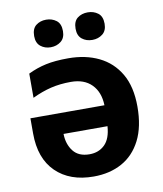

<svg xmlns="http://www.w3.org/2000/svg" viewBox="-85 -821 761 899"><g transform="rotate(-10 295.5 -371.0)"><path d="M266 -556Q348 -556 411 -525.5Q474 -495 510 -433.5Q546 -372 546 -277Q546 -182 513.5 -118Q481 -54 423 -22Q365 10 288 10Q175 10 109 -54.5Q43 -119 43 -238V-310H395Q393 -373 357.5 -409Q322 -445 259 -445Q207 -445 163.5 -434.5Q120 -424 74 -402V-517Q115 -537 159 -546.5Q203 -556 266 -556ZM392 -211H183Q184 -162 209.5 -129Q235 -96 287 -96Q331 -96 359.5 -124Q388 -152 392 -211ZM127 -686Q127 -721 147 -736.5Q167 -752 195 -752Q223 -752 243.5 -736.5Q264 -721 264 -686Q264 -653 243.5 -637Q223 -621 195 -621Q167 -621 147 -637Q127 -653 127 -686ZM324 -686Q324 -721 344 -736.5Q364 -752 393 -752Q421 -752 441.5 -736.5Q462 -721 462 -686Q462 -653 441.5 -637Q421 -621 393 -621Q364 -621 344 -637Q324 -653 324 -686Z"/></g></svg>

Font: Noto IKEA Latin
Style: Bold
Weight: 700
Designer: Monotype Design Team
Foundry: Monotype Imaging Inc.
Version: Version 1.0